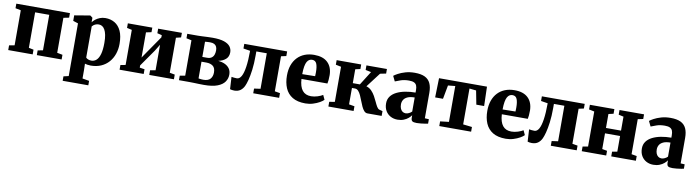

<svg xmlns="http://www.w3.org/2000/svg" viewBox="-32 -1266 8026 2215"><g transform="rotate(10 3981.0 -159.0)"><path d="M30.5 0V-55L93.5 -67V-477L29.5 -490V-543.5H657.5V-490L592.5 -477V-67L656 -55V0H365.5V-55L426 -67V-482.5H260.5V-67L317 -55V0Z M710.5 240V188L770 174L769.5 -443L710.5 -462V-526.5L889 -556.5H895.5L922.5 -535.5L922 -482.5Q933.5 -499.5 955.5 -517.2Q977.5 -535 1007.5 -546.8Q1037.5 -558.5 1072 -558.5Q1133 -558.5 1180.8 -530.5Q1228.5 -502.5 1255.8 -443.8Q1283 -385 1283 -292.5Q1283 -229.5 1264 -174.2Q1245 -119 1208 -77.2Q1171 -35.5 1118 -12.2Q1065 11 997 11Q978 11 958.8 7.8Q939.5 4.5 929.5 1L931.5 77.5V174L1011 188V240ZM996 -46.5Q1028.5 -46.5 1054 -69Q1079.5 -91.5 1094 -141.5Q1108.5 -191.5 1108.5 -273.5Q1108.5 -328 1101 -365.8Q1093.5 -403.5 1080 -427.2Q1066.5 -451 1048.5 -461.8Q1030.5 -472.5 1009.5 -472.5Q990.5 -472.5 975.2 -466.8Q960 -461 949 -452.8Q938 -444.5 931.5 -436.5V-71.5Q939 -61 956.8 -53.8Q974.5 -46.5 996 -46.5Z M1335 0V-55L1394 -66V-477L1336 -490V-543.5H1622.5V-490L1560 -477V-182L1609.5 -254.5L1745 -451V-477L1691 -490V-543.5H1969V-490L1911 -476V-66L1971.5 -55V0H1682.5V-55L1745 -66V-364.5L1696.5 -285.5L1560 -90.5V-64L1617.5 -55V0Z M2323.5 4Q2295.5 4 2265 3Q2234.5 2 2205.5 1Q2176.5 0 2154 0H2030.5V-53L2092.5 -64V-478L2032 -491V-543.5H2156.5Q2176 -543.5 2206.5 -545Q2237 -546.5 2269.8 -548Q2302.5 -549.5 2328.5 -549.5Q2415 -549.5 2465 -532Q2515 -514.5 2536.2 -485Q2557.5 -455.5 2557.5 -419Q2557.5 -367.5 2524.5 -338.2Q2491.5 -309 2438.5 -298.5Q2483 -294 2517.5 -277.8Q2552 -261.5 2571.8 -233.2Q2591.5 -205 2591.5 -163Q2591.5 -117.5 2565.5 -79.5Q2539.5 -41.5 2480.8 -18.8Q2422 4 2323.5 4ZM2306 -53.5Q2363 -53.5 2388 -82.2Q2413 -111 2413 -156.5Q2413 -211 2383.5 -233Q2354 -255 2307.5 -255H2249.5V-59.5Q2255.5 -58 2264.2 -56.8Q2273 -55.5 2284 -54.5Q2295 -53.5 2306 -53.5ZM2249.5 -311H2305Q2338 -311 2357.2 -324.8Q2376.5 -338.5 2384.8 -361.2Q2393 -384 2393 -411.5Q2393 -436.5 2384.8 -454.8Q2376.5 -473 2358 -482.8Q2339.5 -492.5 2308 -492.5Q2292 -492.5 2277.5 -491.5Q2263 -490.5 2249.5 -489Z M2679 7.5Q2663 7.5 2650.8 5.2Q2638.5 3 2629 0L2621 -143Q2631.5 -140.5 2650.5 -138.8Q2669.5 -137 2684.5 -137Q2714.5 -137 2735.8 -174Q2757 -211 2768.2 -286.2Q2779.5 -361.5 2780 -476L2700 -489V-543.5H3202V-489L3142 -476V-65.5L3204 -55V0H2900.5V-55L2974.5 -65.5V-481.5H2852V-434Q2852 -337.5 2842.5 -264.5Q2833 -191.5 2819.8 -142Q2806.5 -92.5 2794 -67Q2777 -32 2749 -12.2Q2721 7.5 2679 7.5Z M3512 11Q3418.5 11 3360.2 -24.5Q3302 -60 3275 -123.2Q3248 -186.5 3248 -269.5Q3248 -338 3267.2 -391.5Q3286.5 -445 3322 -482.2Q3357.5 -519.5 3407 -539Q3456.5 -558.5 3517.5 -558.5Q3621.5 -558.5 3676 -506.2Q3730.5 -454 3732.5 -360Q3732.5 -326 3730.2 -301.2Q3728 -276.5 3724 -259.5H3420Q3422.5 -214 3432.8 -180.8Q3443 -147.5 3460.8 -125.5Q3478.5 -103.5 3503.8 -92.8Q3529 -82 3562 -82Q3599 -82 3638 -94.5Q3677 -107 3699 -121.5L3723.5 -68.5Q3709 -52.5 3676.5 -34Q3644 -15.5 3601.2 -2.2Q3558.5 11 3512 11ZM3419 -315.5 3569.5 -318Q3570 -330.5 3570.5 -342Q3571 -353.5 3571 -365.5Q3571 -428 3556.8 -463.2Q3542.5 -498.5 3503.5 -498.5Q3486 -498.5 3471 -490.2Q3456 -482 3444.2 -462Q3432.5 -442 3426 -406.2Q3419.5 -370.5 3419 -315.5Z M3781 0V-55L3845 -66V-477L3782 -490V-543.5H4069.5V-490L4011.5 -477V-314.5H4094.5L4196.5 -476.5L4131 -490V-543.5H4371V-490L4302 -476L4172.5 -306Q4208.5 -295.5 4233.8 -269.5Q4259 -243.5 4277 -211.2Q4295 -179 4309 -147.8Q4323 -116.5 4336.5 -94Q4350 -71.5 4366 -66.5L4405 -56V0H4238.5Q4216 0 4199 -18.8Q4182 -37.5 4168.5 -66.8Q4155 -96 4142.8 -129Q4130.5 -162 4117.2 -191.2Q4104 -220.5 4087 -239.2Q4070 -258 4047 -258H4011.5V-66L4076.5 -55V0Z M4591.5 11Q4546.5 11 4509.8 -8.5Q4473 -28 4451.5 -64.8Q4430 -101.5 4430 -153Q4430 -199 4454.5 -233Q4479 -267 4522.5 -289Q4566 -311 4622.8 -322Q4679.5 -333 4743.5 -333V-362.5Q4743.5 -394 4735.2 -414.8Q4727 -435.5 4706 -446Q4685 -456.5 4646.5 -456.5Q4591 -456.5 4549.8 -442.2Q4508.5 -428 4485 -418L4455.5 -478.5Q4469.5 -490.5 4503.5 -509Q4537.5 -527.5 4586.8 -542Q4636 -556.5 4696 -556.5Q4770 -556.5 4814.8 -534.8Q4859.5 -513 4880 -469Q4900.5 -425 4900.5 -357.5V-59.5L4948 -57V-5Q4937 -2.5 4914.5 1Q4892 4.5 4865.8 7.5Q4839.5 10.5 4817 10.5Q4779 10.5 4764.8 0.2Q4750.5 -10 4750.5 -41.5V-69Q4739 -51.5 4717 -32.8Q4695 -14 4663.2 -1.5Q4631.5 11 4591.5 11ZM4672 -77.5Q4689 -77.5 4709.5 -87Q4730 -96.5 4743.5 -111V-275.5Q4691.5 -275.5 4660 -261Q4628.5 -246.5 4614.8 -222.8Q4601 -199 4601 -171Q4601 -142 4609.8 -121.2Q4618.5 -100.5 4634.5 -89Q4650.5 -77.5 4672 -77.5Z M5080 0V-55L5181.5 -67V-487L5097.5 -478.5L5067.5 -317.5H4975.5L4981.5 -543.5H5543L5549.5 -317.5H5458L5427 -478.5L5348 -487V-67L5453 -55V0Z M5859 11Q5765.5 11 5707.2 -24.5Q5649 -60 5622 -123.2Q5595 -186.5 5595 -269.5Q5595 -338 5614.2 -391.5Q5633.5 -445 5669 -482.2Q5704.5 -519.5 5754 -539Q5803.5 -558.5 5864.5 -558.5Q5968.5 -558.5 6023 -506.2Q6077.5 -454 6079.5 -360Q6079.5 -326 6077.2 -301.2Q6075 -276.5 6071 -259.5H5767Q5769.5 -214 5779.8 -180.8Q5790 -147.5 5807.8 -125.5Q5825.5 -103.5 5850.8 -92.8Q5876 -82 5909 -82Q5946 -82 5985 -94.5Q6024 -107 6046 -121.5L6070.5 -68.5Q6056 -52.5 6023.5 -34Q5991 -15.5 5948.2 -2.2Q5905.5 11 5859 11ZM5766 -315.5 5916.5 -318Q5917 -330.5 5917.5 -342Q5918 -353.5 5918 -365.5Q5918 -428 5903.8 -463.2Q5889.5 -498.5 5850.5 -498.5Q5833 -498.5 5818 -490.2Q5803 -482 5791.2 -462Q5779.5 -442 5773 -406.2Q5766.5 -370.5 5766 -315.5Z M6165 7.5Q6149 7.5 6136.8 5.2Q6124.5 3 6115 0L6107 -143Q6117.5 -140.5 6136.5 -138.8Q6155.5 -137 6170.5 -137Q6200.5 -137 6221.8 -174Q6243 -211 6254.2 -286.2Q6265.5 -361.5 6266 -476L6186 -489V-543.5H6688V-489L6628 -476V-65.5L6690 -55V0H6386.5V-55L6460.5 -65.5V-481.5H6338V-434Q6338 -337.5 6328.5 -264.5Q6319 -191.5 6305.8 -142Q6292.5 -92.5 6280 -67Q6263 -32 6235 -12.2Q6207 7.5 6165 7.5Z M6749 0V-55L6811.5 -65.5V-476L6748.5 -489V-543.5H7035.5V-489L6977.5 -476V-312.5H7154V-476L7095.5 -489V-543.5H7383V-489L7321 -476V-65.5L7383 -55V0H7094.5V-55L7154 -65.5V-249.5H6977.5V-65.5L7035.5 -55V0Z M7588 11Q7543 11 7506.2 -8.5Q7469.5 -28 7448 -64.8Q7426.5 -101.5 7426.5 -153Q7426.5 -199 7451 -233Q7475.5 -267 7519 -289Q7562.5 -311 7619.2 -322Q7676 -333 7740 -333V-362.5Q7740 -394 7731.8 -414.8Q7723.5 -435.5 7702.5 -446Q7681.5 -456.5 7643 -456.5Q7587.5 -456.5 7546.2 -442.2Q7505 -428 7481.5 -418L7452 -478.5Q7466 -490.5 7500 -509Q7534 -527.5 7583.2 -542Q7632.5 -556.5 7692.5 -556.5Q7766.5 -556.5 7811.2 -534.8Q7856 -513 7876.5 -469Q7897 -425 7897 -357.5V-59.5L7944.5 -57V-5Q7933.5 -2.5 7911 1Q7888.5 4.5 7862.2 7.5Q7836 10.5 7813.5 10.5Q7775.5 10.5 7761.2 0.2Q7747 -10 7747 -41.5V-69Q7735.5 -51.5 7713.5 -32.8Q7691.5 -14 7659.8 -1.5Q7628 11 7588 11ZM7668.5 -77.5Q7685.5 -77.5 7706 -87Q7726.5 -96.5 7740 -111V-275.5Q7688 -275.5 7656.5 -261Q7625 -246.5 7611.2 -222.8Q7597.5 -199 7597.5 -171Q7597.5 -142 7606.2 -121.2Q7615 -100.5 7631 -89Q7647 -77.5 7668.5 -77.5Z"/></g></svg>

Font: Merriweather 48pt Black
Style: Regular
Weight: 900
Version: Version 2.100